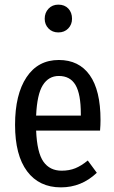

<svg xmlns="http://www.w3.org/2000/svg" viewBox="-20 -797 494 829"><path d="M412 -233H136Q140 -138 167.5 -99Q195 -60 246 -60Q279 -60 305 -70.5Q331 -81 359 -104L398 -51Q332 12 243 12Q149 12 97 -57.5Q45 -127 45 -258Q45 -389 94.5 -463.5Q144 -538 234 -538Q321 -538 367.5 -472.5Q414 -407 414 -279Q414 -257 412 -233ZM329 -305Q329 -391 306 -430Q283 -469 234 -469Q190 -469 165 -429.5Q140 -390 136 -298H329ZM291 -716Q291 -691 274.5 -674Q258 -657 232 -657Q206 -657 189.5 -674Q173 -691 173 -716Q173 -742 189.5 -759.5Q206 -777 232 -777Q259 -777 275 -760Q291 -743 291 -716Z"/></svg>

Font: Fira Sans Extra Condensed
Style: Regular
Weight: 400
Width: 1
Designer: Carrois Corporate & Edenspiekermann AG
Foundry: Carrois Corporate GbR & Edenspiekermann AG
Version: Version 4.203